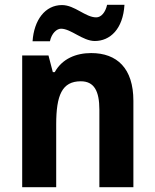

<svg xmlns="http://www.w3.org/2000/svg" viewBox="-20 -827 642 796"><path d="M115 -656H187C194 -689 215 -708 233 -708C274 -708 323 -657 373 -657C436 -657 490 -706 496 -807H424C417 -775 399 -755 379 -755C334 -755 290 -806 237 -806C167 -806 121 -744 115 -656ZM358 -607C296 -607 238 -584 207 -528H199L181 -597H72V-51H213V-311C213 -432 237 -490 315 -490C370 -490 392 -450 392 -372V-51H533V-409C533 -544 465 -607 358 -607Z"/></svg>

Font: Noto Sans Tamil UI SemiCondensed
Style: Bold
Weight: 700
Width: 4
Designer: Jelle Bosma - Monotype Design Team
Foundry: Monotype Imaging Inc.
Version: Version 2.004